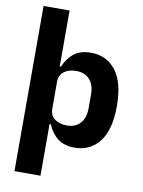

<svg xmlns="http://www.w3.org/2000/svg" viewBox="-100 -808 800 1076"><g transform="rotate(10 300.0 -270.0)"><path d="M59 -740H207V-422H214Q235 -472 271.5 -500Q308 -528 367 -528Q456 -528 508.5 -460.5Q561 -393 561 -258Q561 -123 508.5 -55.5Q456 12 367 12Q308 12 271.5 -16Q235 -44 214 -94H207V200H59ZM407 -218V-298Q407 -352 379.5 -382.5Q352 -413 303 -413Q261 -413 234 -393Q207 -373 207 -334V-182Q207 -143 234 -123Q261 -103 303 -103Q352 -103 379.5 -133.5Q407 -164 407 -218Z"/></g></svg>

Font: iA Writer Mono V
Style: Regular
Weight: 400
Designer: Mike Abbink, Paul van der Laan, Pieter van Rosmalen
Foundry: Bold Monday
Version: Version 2.000